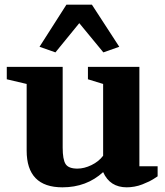

<svg xmlns="http://www.w3.org/2000/svg" viewBox="-20 -786 707 821"><path d="M9 -447V-500H248V-155Q248 -104 260.5 -84.5Q273 -65 311 -65Q340 -65 371 -80Q402 -95 421 -120V-427L356 -447V-500H576V-75H654V-32Q632 -17 618.5 -10.5Q605 -4 588.5 2.5Q572 9 554.5 12Q537 15 522 15Q450 15 421 -50Q350 15 247 15Q94 15 94 -142V-427ZM149 -586 264 -766H373L490 -586L422 -562L319 -687L217 -562Z"/></svg>

Font: Volkhov
Style: Bold
Weight: 700
Designer: Cyreal (www.cyreal.org)
Foundry: Cyreal (www.cyreal.org)
Version: Version 1.010